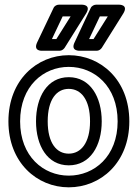

<svg xmlns="http://www.w3.org/2000/svg" viewBox="-20 -764 589 821"><path d="M66 -245C66 -396 166 -478 274 -478C383 -478 483 -396 483 -245C483 -95 383 -13 274 -13C166 -13 66 -95 66 -245ZM16 -245C16 -69 138 37 274 37C411 37 533 -69 533 -245C533 -422 411 -528 274 -528C138 -528 16 -422 16 -245ZM134 -245C134 -142 182 -57 274 -57C366 -57 415 -141 415 -245C415 -349 366 -434 274 -434C182 -434 134 -349 134 -245ZM184 -245C184 -339 222 -384 274 -384C326 -384 365 -339 365 -245C365 -153 326 -107 274 -107C222 -107 184 -152 184 -245ZM202 -597 248 -694H282L221 -597ZM139 -583C120 -543 162 -547 162 -547H235C243 -547 251 -552 256 -559L348 -706C373 -747 327 -744 327 -744H232C223 -744 213 -739 209 -730ZM361 -597 407 -694H441L380 -597ZM299 -583C280 -544 322 -547 322 -547H394C402 -547 410 -552 415 -559L507 -706C532 -747 486 -744 486 -744H391C383 -744 372 -739 368 -730Z"/></svg>

Font: Falling Sky
Style: Ou
Weight: 400
Designer: Paul D. Hunt
Foundry: Adobe Systems Incorporated
Version: Version 1.02